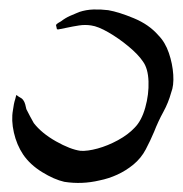

<svg xmlns="http://www.w3.org/2000/svg" viewBox="-20 -510 395 415"><path d="M313 -225Q305 -206 295 -187Q285 -168 268 -154Q252 -141 233.5 -132.5Q215 -124 195 -120Q157 -111 119 -117Q97 -122 71 -138Q45 -154 30 -176Q16 -197 10 -223.5Q4 -250 8 -272Q9 -279 10 -284.5Q11 -290 13 -296L15 -304Q16 -305 16.5 -304Q17 -303 18 -303Q20 -301 24 -299Q28 -297 30 -294Q33 -290 34.5 -284.5Q36 -279 37 -274Q41 -266 45 -258.5Q49 -251 53 -244Q70 -222 101 -204.5Q132 -187 154 -184Q169 -183 191 -189Q213 -195 235 -207Q257 -219 271 -234Q286 -249 294 -277.5Q302 -306 301 -334Q300 -362 289 -377Q279 -392 258 -409.5Q237 -427 214.5 -440Q192 -453 177 -455Q164 -457 151 -455Q138 -453 124 -450L109 -447Q108 -447 106.5 -446.5Q105 -446 103 -447L101 -456Q102 -458 106 -460.5Q110 -463 112 -464Q121 -471 131 -475.5Q141 -480 151 -484Q166 -489 182 -489.5Q198 -490 214 -488Q237 -484 269.5 -470.5Q302 -457 322 -434Q337 -419 345 -395.5Q353 -372 354.5 -348.5Q356 -325 350 -310Q344 -288 333 -268Q322 -248 313 -225Z"/></svg>

Font: Rubik Vinyl
Style: Regular
Weight: 400
Designer: Hubert and Fischer, NaN
Foundry: Hubert and Fischer, NaN
Version: Version 2.200